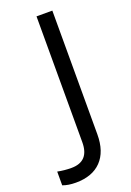

<svg xmlns="http://www.w3.org/2000/svg" viewBox="-260 -775 698 1025"><g transform="rotate(-20 89.5 -262.0)"><path d="M-89.8 179.7V101.6Q-50.8 109.4 -11.7 109.4Q39.1 109.4 64.5 82Q89.8 54.7 89.8 0V-714.8H179.7V-11.7Q179.7 85.9 128.9 138.7Q78.1 191.4 -15.6 191.4Q-58.6 191.4 -89.8 179.7Z"/></g></svg>

Font: Droid Sans Fallback
Style: Regular
Weight: 400
Designer: Steve Matteson
Foundry: Ascender Corporation
Version: 3.00 (Khmer version)